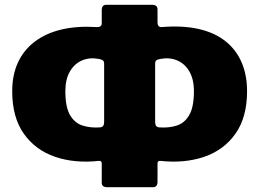

<svg xmlns="http://www.w3.org/2000/svg" viewBox="-20 -772 1083 802"><path d="M428 10Q405 10 405 -9V-89Q405 -101 393 -100Q292 -89 210 -117Q128 -145 79.5 -213.5Q31 -282 31 -391Q31 -459 55 -511Q79 -563 125 -598Q171 -633 236 -648.5Q301 -664 382 -659Q405 -657 405 -675V-729Q405 -752 424 -752H615Q638 -752 638 -733V-679Q638 -657 657 -659Q743 -666 809.5 -651Q876 -636 921 -600.5Q966 -565 989 -512Q1012 -459 1012 -391Q1012 -282 963.5 -213.5Q915 -145 833 -117Q751 -89 650 -100Q638 -101 638 -89V-13Q638 10 619 10ZM398 -240Q415 -241 415 -262V-505Q415 -516 409.5 -520Q404 -524 392 -526Q354 -533 322.5 -519.5Q291 -506 272 -473.5Q253 -441 253 -391Q253 -324 273 -290.5Q293 -257 326.5 -247Q360 -237 398 -240ZM645 -240Q684 -237 717 -247Q750 -257 770 -290.5Q790 -324 790 -391Q790 -441 771 -473.5Q752 -506 720.5 -519.5Q689 -533 651 -526Q638 -524 633 -520Q628 -516 628 -505V-262Q628 -241 645 -240Z"/></svg>

Font: Libre Franklin Black
Style: Regular
Weight: 900
Designer: Pablo Impallari, Rodrigo Fuenzalida, Nhung Nguyen
Foundry: Impallari Type
Version: Version 3.000